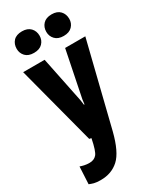

<svg xmlns="http://www.w3.org/2000/svg" viewBox="-224 -736 824 1010"><g transform="rotate(-30 187.5 -231.5)"><path d="M2.4 198.2Q15.1 203.6 29.3 207.5Q43.5 211.4 70.3 211.4Q135.7 211.4 179.7 171.1Q223.6 130.9 251.5 21L376.5 -484.4H253.9L203.1 -233.4Q199.7 -219.2 197.3 -204.6Q194.8 -189.9 193.8 -176.3H190.4Q189 -189.9 186.5 -204.8Q184.1 -219.7 180.7 -233.4L129.4 -484.4H-1L124.5 -6.8L136.7 -4.4Q122.6 67.4 106.9 85.4Q91.3 103.5 64 103.5Q45.9 103.5 32 100.3Q18.1 97.2 7.8 93.3ZM30.8 -607.4Q30.8 -581.1 48.3 -562.3Q65.9 -543.5 100.1 -543.5Q134.3 -543.5 152.1 -562.3Q169.9 -581.1 169.9 -607.4Q169.9 -636.2 151.9 -655Q133.8 -673.8 100.6 -673.8Q65.9 -673.8 48.3 -655Q30.8 -636.2 30.8 -607.4ZM210.4 -606.9Q210.4 -580.1 228.3 -561.3Q246.1 -542.5 279.8 -542.5Q314 -542.5 331.8 -561.3Q349.6 -580.1 349.6 -606.4Q349.6 -635.3 331.8 -654.3Q314 -673.3 280.3 -673.3Q246.1 -673.3 228.3 -654.3Q210.4 -635.3 210.4 -606.9Z"/></g></svg>

Font: Roboto Flex
Style: wght 700 wdth 25 opsz 34 GRAD 0.00 slnt 0.00 XTRA 468 XOPQ 96 YOPQ 79 YTLC 514 YTUC 712 YTAS 750 YTDE -203.00 YTFI 738
Weight: 700
Width: 1
Designer: Berlow after Robertson
Foundry: Google
Version: Version 3.100